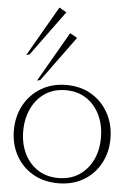

<svg xmlns="http://www.w3.org/2000/svg" viewBox="-61 -965 700 1024"><g transform="rotate(5 288.5 -453.0)"><path d="M289 14Q212 14 153.5 -20Q95 -54 62.5 -113.5Q30 -173 30 -247Q30 -322 62.5 -382Q95 -442 153.5 -477Q212 -512 289 -512Q366 -512 424 -477Q482 -442 514.5 -382Q547 -322 547 -247Q547 -173 514.5 -113.5Q482 -54 424 -20Q366 14 289 14ZM288 -14Q352 -14 398.5 -44.5Q445 -75 470.5 -127.5Q496 -180 496 -247Q496 -315 470.5 -368.5Q445 -422 398.5 -453Q352 -484 288 -484Q224 -484 177.5 -453Q131 -422 105.5 -368.5Q80 -315 80 -247Q80 -180 105.5 -127.5Q131 -75 177.5 -44.5Q224 -14 288 -14ZM147 -526 130 -522 284 -789 323 -767ZM78 -657 61 -653 215 -920 254 -898Z"/></g></svg>

Font: Panamera Light
Style: Regular
Weight: 300
Designer: Bastien Sozeau
Foundry: NBR — Bastien Sozeau
Version: Version 3.002; ttfautohint (v1.8.4.7-5d5b);gftools[0.9.33]